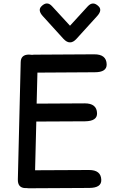

<svg xmlns="http://www.w3.org/2000/svg" viewBox="-20 -1041 665 1082"><path d="M374.5 -802.2Q356.4 -801.8 337.4 -822.3L221.2 -950.2Q191.9 -982.4 212.4 -1004.4Q244.6 -1038.1 273.9 -1005.4L374.5 -896L474.6 -1005.4Q504.4 -1037.6 536.6 -1004.4Q557.1 -982.9 527.3 -950.2L411.1 -822.3Q392.6 -801.8 374.5 -802.2ZM171.9 -732.9 510.7 -734.9Q579.6 -735.4 581.1 -678.7Q582.5 -633.8 513.7 -633.8Q352.1 -632.8 190.9 -631.8L186.5 -457L456.5 -458.5Q525.4 -459 526.9 -402.8Q528.3 -358.4 459.5 -357.4L184.6 -356L177.7 -81.5L480.5 -83Q549.3 -83.5 550.8 -27.3Q552.2 17.6 483.4 18.1L141.6 20Q135.7 20 130.9 19Q127 19 123 19Q79.1 18.1 80.6 -30.8L96.7 -691.4Q97.7 -732.9 142.6 -733.4Q152.8 -733.4 160.6 -731.9Q166 -732.9 171.9 -732.9Z"/></svg>

Font: Comic Relief LRS
Style: Regular
Weight: 400
Designer: Jeff Davis
Foundry: Loudifier
Version: Version 1.0